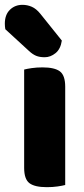

<svg xmlns="http://www.w3.org/2000/svg" viewBox="-44 -767 346 795"><path d="M56 -72V-479Q67 -482 87.5 -485Q108 -488 132 -488Q182 -488 204 -471.5Q226 -455 226 -408V-1Q215 2 194.5 5Q174 8 150 8Q100 8 78 -8.5Q56 -25 56 -72ZM-22 -646Q-23 -650 -23.5 -657.5Q-24 -665 -24 -669Q-24 -706 -3 -726.5Q18 -747 49 -747Q69 -747 87.5 -739Q106 -731 123 -710L212 -599Q207 -564 186 -547Q165 -530 141 -530Q120 -530 105.5 -536Q91 -542 76 -556Z"/></svg>

Font: Baloo 2 Latin ExtraBold
Style: Regular
Weight: 400
Designer: Sarang Kulkarni and Ek Type
Foundry: Ek Type
Version: Version 1.001